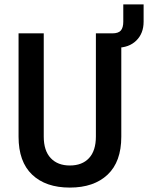

<svg xmlns="http://www.w3.org/2000/svg" viewBox="-20 -837 670 869"><path d="M296 12Q187 12 125.5 -46.5Q64 -105 64 -218V-686H178V-219Q178 -155 209.5 -121.5Q241 -88 296 -88Q352 -88 383 -121.5Q414 -155 414 -219V-686H529V-218Q529 -105 467 -46.5Q405 12 296 12ZM430 -621V-686H488Q516 -686 527 -699Q538 -712 538 -739V-817H630V-739Q630 -686 597 -653.5Q564 -621 508 -621Z"/></svg>

Font: Archivo Narrow SemiBold
Style: Regular
Weight: 600
Designer: Hector Gatti
Foundry: Omnibus-Type
Version: Version 3.002